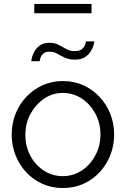

<svg xmlns="http://www.w3.org/2000/svg" viewBox="-20 -939 635 969"><path d="M297 10Q241 10 193.5 -11.5Q146 -33 111.5 -70.5Q77 -108 58 -156.5Q39 -205 39 -259Q39 -315 58 -363.5Q77 -412 112 -449.5Q147 -487 194.5 -508.5Q242 -530 298 -530Q354 -530 401 -508.5Q448 -487 483 -449.5Q518 -412 537 -363.5Q556 -315 556 -259Q556 -205 537 -156.5Q518 -108 483.5 -70.5Q449 -33 401.5 -11.5Q354 10 297 10ZM108 -258Q108 -200 133.5 -152.5Q159 -105 202 -77.5Q245 -50 297 -50Q349 -50 392 -78Q435 -106 461 -154.5Q487 -203 487 -260Q487 -318 461 -366Q435 -414 392 -442Q349 -470 297 -470Q245 -470 202.5 -441Q160 -412 134 -364.5Q108 -317 108 -258ZM358 -638Q328 -638 307 -648Q286 -658 269 -668Q252 -678 230 -678Q208 -678 197.5 -667.5Q187 -657 183.5 -645Q180 -633 180 -630H138Q138 -635 141.5 -650Q145 -665 155 -681.5Q165 -698 182.5 -710.5Q200 -723 229 -723Q257 -723 276.5 -712.5Q296 -702 314.5 -691.5Q333 -681 357 -681Q383 -681 395 -692.5Q407 -704 410.5 -716Q414 -728 414 -730H456Q456 -725 452 -710.5Q448 -696 437.5 -679Q427 -662 407.5 -650Q388 -638 358 -638ZM153 -872V-919H442V-872Z"/></svg>

Font: Raleway Thin
Style: Regular
Weight: 400
Version: Version 4.026